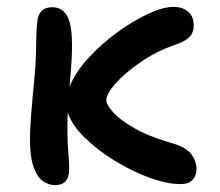

<svg xmlns="http://www.w3.org/2000/svg" viewBox="-20 -528 640 558"><path d="M140 10Q122 10 105.5 -1Q89 -12 78 -41.5Q67 -71 67 -125Q67 -149 70.5 -194.5Q74 -240 79 -290Q85 -351 85 -391Q85 -431 88 -462Q91 -507 132 -507Q171 -507 183 -461.5Q195 -416 184 -300Q183 -287 182 -276Q199 -318 236.5 -359Q274 -400 320 -433.5Q366 -467 410 -487.5Q454 -508 484 -508Q511 -508 527 -494Q543 -480 543 -454Q543 -433 530 -420Q517 -407 484 -396Q433 -378 388 -347Q343 -316 316 -285.5Q289 -255 289 -237Q289 -224 308.5 -202Q328 -180 369.5 -156Q411 -132 476 -113Q520 -101 535.5 -80.5Q551 -60 551 -37Q551 -17 539.5 -5Q528 7 505 7Q465 7 414.5 -11.5Q364 -30 314 -60.5Q264 -91 226.5 -127.5Q189 -164 177 -201Q176 -187 176 -173.5Q176 -160 176 -145Q176 -112 178.5 -87Q181 -62 181 -36Q181 10 140 10Z"/></svg>

Font: Shantell Sans Normal
Style: Regular
Weight: 500
Designer: Stephen Nixon, Anya Danilova, Shantell Martin
Foundry: Arrow Type
Version: Version 1.009;[a7da0bfa3]